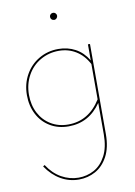

<svg xmlns="http://www.w3.org/2000/svg" viewBox="-97 -663 712 1014"><g transform="rotate(-10 259.5 -156.5)"><path d="M241 -583Q241 -591 246.5 -596.5Q252 -602 260 -602Q268 -602 273.5 -596.5Q279 -591 279 -583Q279 -576 273.5 -570Q268 -564 260 -564Q252 -564 246.5 -569.5Q241 -575 241 -583ZM424 -406V77Q424 149 398.5 196.5Q373 244 332 266.5Q291 289 243 289Q191 289 146 263Q101 237 68 188L77 182Q108 230 151.5 254.5Q195 279 243 279Q288 279 326.5 258Q365 237 389 191.5Q413 146 413 77V-92Q348 3 238 3Q182 3 139 -23Q96 -49 72.5 -94.5Q49 -140 49 -197Q49 -257 76 -305.5Q103 -354 150 -381.5Q197 -409 254 -409Q304 -409 345 -387Q386 -365 413 -320V-406ZM413 -111V-300Q388 -348 347 -373.5Q306 -399 255 -399Q201 -399 156 -373Q111 -347 85.5 -300.5Q60 -254 60 -197Q60 -142 82.5 -99Q105 -56 145.5 -31.5Q186 -7 238 -7Q348 -7 413 -111Z"/></g></svg>

Font: Ysabeau Infant Hairline
Style: Regular
Weight: 100
Designer: Christian Thalmann (Catharsis Fonts)
Version: Version 0.003